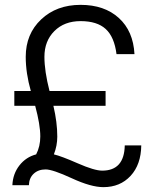

<svg xmlns="http://www.w3.org/2000/svg" viewBox="-20 -753 640 791"><path d="M39 -378H107Q86 -452 86 -519Q86 -613 149.5 -673Q213 -733 312 -733Q410 -733 469.5 -679Q529 -625 534 -530H460Q451 -601 415.5 -633.5Q380 -666 312 -666Q245 -666 204 -625Q163 -584 163 -519Q163 -460 184 -378H415V-317H200Q216 -249 216 -190Q216 -153 202 -117Q232 -110 300.5 -80Q369 -50 401 -50Q492 -50 494 -154H562Q561 -75 518 -28.5Q475 18 406 18Q355 18 276 -18.5Q197 -55 168 -55Q138 -55 119 -37.5Q100 -20 99 10H31Q33 -37 60 -71.5Q87 -106 129 -117Q146 -150 146 -191Q146 -239 125 -317H39Z"/></svg>

Font: Oakes Grotesk Light
Style: Regular
Weight: 300
Designer: Samuel Oakes
Foundry: Samuel Oakes
Version: Version 1.000;PS 001.000;hotconv 1.0.88;makeotf.lib2.5.64775